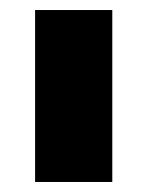

<svg xmlns="http://www.w3.org/2000/svg" viewBox="-20 -770 294 383"><path d="M50 -407H204V-750H50Z"/></svg>

Font: Finlandica Black
Style: Regular
Weight: 900
Designer: Niklas Ekholm, Juho Hiilivirta, Jaakko Suomalainen
Foundry: Helsinki Type Studio
Version: Version 2.000;Glyphs 3.2 (3202)